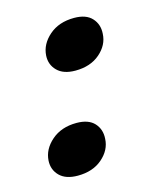

<svg xmlns="http://www.w3.org/2000/svg" viewBox="-76 -488 451 552"><g transform="rotate(-15 149.0 -211.5)"><path d="M89 9Q53.5 9 35.2 -9.2Q17 -27.5 18.5 -54.5Q20.5 -88 49.5 -113.2Q78.5 -138.5 124 -138.5Q159.5 -138.5 176.8 -119.8Q194 -101 192 -73Q190.5 -40 162.2 -15.5Q134 9 89 9ZM160.5 -284.5Q125 -284.5 106.8 -302.8Q88.5 -321 90 -348Q92 -381.5 121 -406.8Q150 -432 195.5 -432Q231 -432 248.2 -413.2Q265.5 -394.5 263.5 -366.5Q262 -333.5 233.8 -309Q205.5 -284.5 160.5 -284.5Z"/></g></svg>

Font: Fraunces 72pt Soft SemiBold
Style: Italic
Weight: 600
Italic angle: -16°
Version: Version 1.000;[b76b70a41]